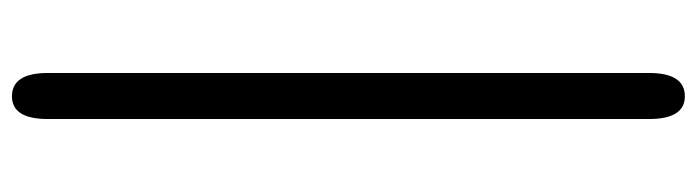

<svg xmlns="http://www.w3.org/2000/svg" viewBox="-442 -442 1165 321"><g transform="rotate(90 140.5 -281.5)"><path d="M141 281Q102 281 102 221V-784Q102 -844 141 -844Q179 -844 179 -784V221Q179 281 141 281Z"/></g></svg>

Font: Resource Han Rounded TW Medium
Style: Regular
Weight: 500
Designer: Cyano Hao (round all glyphs); Ryoko NISHIZUKA 西塚涼子 (kana, bopomofo & ideographs); Paul D. Hunt (Latin, Greek & Cyrillic)
Foundry: Cyano Hao
Version: 0.990